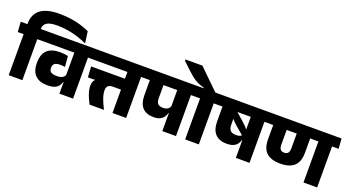

<svg xmlns="http://www.w3.org/2000/svg" viewBox="-80 -1581 4160 2272"><g transform="rotate(20 2000.5 -445.0)"><path d="M230 0V-559.5H58V0ZM312.5 -516.5 303.5 -643.5H-24.5L-16 -516.5ZM375 -888.5Q216.5 -888.5 138 -828.5Q59.5 -768.5 59.5 -649V-618.5H227.5V-643.5Q227.5 -696 266.8 -722.8Q306 -749.5 396 -749.5Q489 -749.5 582 -729.2Q675 -709 775 -664L778.5 -665L758.5 -809.5Q702.5 -835 641.8 -852.8Q581 -870.5 514.5 -879.5Q448 -888.5 375 -888.5Z M868.5 -559.5H696.5V0H868.5ZM672.5 -516.5H951L942.5 -643.5H664ZM271.5 -516.5H901L892.5 -643.5H263ZM322 -247Q322 -144.5 375.8 -94Q429.5 -43.5 527.5 -43.5Q576.5 -43.5 609.8 -55.2Q643 -67 662.8 -89.8Q682.5 -112.5 690.5 -144.5H708L699.5 -245Q692 -216.5 667.2 -200.8Q642.5 -185 595.5 -185Q544.5 -185 521.8 -200.5Q499 -216 499 -252.5V-257Q499 -292.5 521 -308.5Q543 -324.5 589.5 -324.5Q606.5 -324.5 621.5 -323.5Q636.5 -322.5 650 -320L639 -453Q616 -458.5 591.2 -461.2Q566.5 -464 536.5 -464Q431 -464 376.5 -413.2Q322 -362.5 322 -258Z M910 -516.5H1569L1560 -643.5H901.5ZM1307 -431H939L947.5 -296.5H1009.5L1082 -300.5H1307ZM1007.5 -213Q1007.5 -168.5 1025.8 -114.2Q1044 -60 1076 0H1258Q1223 -66.5 1203.8 -121.8Q1184.5 -177 1184.5 -220Q1184.5 -257 1203.2 -275.5Q1222 -294 1264.5 -294H1437V-431H1222.5L1064.5 -314Q1034 -299 1020.8 -274.2Q1007.5 -249.5 1007.5 -213ZM1537 -559.5H1365V0H1537ZM1341 -516.5H1619.5L1610.5 -643.5H1332Z M2164.5 -559.5H1992.5V0H2164.5ZM1968.5 -516.5H2247L2238.5 -643.5H1960ZM1578.5 -516.5H2247L2238.5 -643.5H1570ZM1836 -119.5Q1905 -119.5 1940.2 -149Q1975.5 -178.5 1987 -224.5H2004L1995 -324Q1989.5 -296 1966.8 -278.5Q1944 -261 1904.5 -261Q1860.5 -261 1840 -282.2Q1819.5 -303.5 1819.5 -357.5V-560H1647.5V-333Q1647.5 -223.5 1696.2 -171.5Q1745 -119.5 1836 -119.5Z M2452 0V-559.5H2280V0ZM2534.5 -516.5 2525.5 -643.5H2197.5L2206 -516.5ZM1960 -890.5V-873.5L2054 -785.5Q2083.5 -757.5 2108.2 -736.8Q2133 -716 2158 -700.5Q2183 -685 2212.2 -672.8Q2241.5 -660.5 2279 -649.5V-617.5H2434V-636.5Q2419 -650.5 2393.2 -675.8Q2367.5 -701 2336 -731.5Q2304.5 -762 2273 -792.8Q2241.5 -823.5 2215.2 -849.2Q2189 -875 2173.5 -890.5Z M3090.5 -559.5H2918.5V0H3090.5ZM2894.5 -516.5H3173L3164.5 -643.5H2886ZM2493.5 -516.5H3123L3114.5 -643.5H2485ZM2757.5 -119.5Q2804 -119.5 2835.8 -132.2Q2867.5 -145 2886.2 -167.8Q2905 -190.5 2913 -220H2930L2921 -315.5Q2912.5 -285.5 2889.5 -270Q2866.5 -254.5 2827.5 -254.5Q2778 -254.5 2755.5 -277.2Q2733 -300 2733 -354V-560H2562.5V-335Q2562.5 -224.5 2613.5 -172Q2664.5 -119.5 2757.5 -119.5ZM2688.5 -495Q2708.5 -454.5 2733.5 -423.5Q2758.5 -392.5 2797 -359.5L2924 -250.5L2961 -298.5Q2944 -325 2927.8 -346.2Q2911.5 -367.5 2893.2 -387Q2875 -406.5 2851.5 -427L2720.5 -543Z M3942 -559.5H3770V0H3942ZM3746 -516.5H4024.5L4015.5 -643.5H3737ZM3131 -516.5H4024.5L4015.5 -643.5H3122.5ZM3433.5 -115.5Q3550 -115.5 3608.2 -169.2Q3666.5 -223 3666.5 -337.5V-560H3497V-332Q3497 -290.5 3481.5 -271.8Q3466 -253 3433.5 -253Q3401.5 -253 3386 -271.8Q3370.5 -290.5 3370.5 -332V-560H3201V-337.5Q3201 -223 3258.8 -169.2Q3316.5 -115.5 3433.5 -115.5Z"/></g></svg>

Font: Anek Devanagari ExtraBold
Style: Regular
Weight: 800
Designer: Kailash Malviya (Devanagari) & Yesha Goshar (Latin)
Foundry: Ek Type
Version: Version 1.003